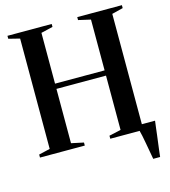

<svg xmlns="http://www.w3.org/2000/svg" viewBox="-131 -848 1003 1132"><g transform="rotate(-15 370.0 -281.5)"><path d="M663 180Q659 158.5 654.5 132.8Q650 107 645.2 81Q640.5 55 636 32.8Q631.5 10.5 627.5 -2.5L604.5 -34.5H731.5Q729 -14.5 726.2 7.5Q723.5 29.5 720.8 52.5Q718 75.5 715 98Q712 120.5 709.5 141.2Q707 162 705 180ZM88.5 -34.5V-708L20.5 -725V-743H290.5V-725L218.5 -708V-398H521V-708L446.5 -725V-743H719V-725L651 -708V-34.5L720 -18.5V0H449V-18.5L521 -34.5V-366H218.5V-34.5L293.5 -18.5V0H20V-18.5Z"/></g></svg>

Font: Merriweather 144pt SemiBold
Style: Regular
Weight: 600
Version: Version 2.100